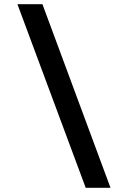

<svg xmlns="http://www.w3.org/2000/svg" viewBox="-20 -752 573 914"><path d="M63 -732H182L506 142H388Z"/></svg>

Font: Arima Madurai ExtraBold
Style: Regular
Weight: 800
Designer: Joana Correia and Natanael Gama
Foundry: NDISCOVER
Version: Version 1.020